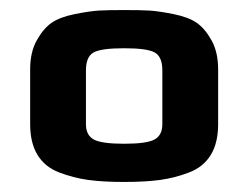

<svg xmlns="http://www.w3.org/2000/svg" viewBox="-20 -681 494 382"><path d="M414 -543C414 -565.7 409.7 -584.8 401 -600.5C392.3 -616.2 382.5 -627.8 371.5 -635.5C360.5 -643.2 345 -649 325 -653C305 -657 289 -659.3 277 -660C265 -660.7 248.3 -661 227 -661C205.7 -661 189 -660.7 177 -660C165 -659.3 149 -657 129 -653C109 -649 93.5 -643.2 82.5 -635.5C71.5 -627.8 61.7 -616.2 53 -600.5C44.3 -584.8 40 -565.7 40 -543V-434C40 -409.3 44.8 -389 54.5 -373C64.2 -357 78.5 -345.3 97.5 -338C116.5 -330.7 135.8 -325.7 155.5 -323C175.2 -320.3 199 -319 227 -319C255 -319 278.8 -320.3 298.5 -323C318.2 -325.7 337.5 -330.7 356.5 -338C375.5 -345.3 389.8 -357 399.5 -373C409.2 -389 414 -409.3 414 -434ZM303 -434C303 -419.3 297.8 -409.2 287.5 -403.5C277.2 -397.8 257 -395 227 -395C197 -395 176.8 -397.8 166.5 -403.5C156.2 -409.2 151 -419.3 151 -434V-541C151 -559 156 -570.8 166 -576.5C176 -582.2 196.3 -585 227 -585C257.7 -585 278 -582.2 288 -576.5C298 -570.8 303 -559 303 -541Z"/></svg>

Font: Play
Style: Bold
Weight: 700
Designer: Jonas Hecksher
Foundry: Jonas Hecksher, Playtypeª, e-types AS
Version: Version 1.002